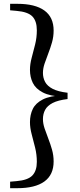

<svg xmlns="http://www.w3.org/2000/svg" viewBox="-20 -810 418 1006"><path d="M334 -324V-291Q284 -285 256 -270.5Q228 -256 216.5 -234.5Q205 -213 205 -186Q205 -163 213.5 -137.5Q222 -112 233 -84Q244 -56 252.5 -26Q261 4 261 36Q261 106 212.5 141Q164 176 71 176H33V142L67 139Q126 134 149.5 109.5Q173 85 173 38Q173 0 164 -36.5Q155 -73 146 -106.5Q137 -140 137 -170Q137 -209 152 -239.5Q167 -270 204.5 -289Q242 -308 309 -311V-303Q242 -306 204.5 -325.5Q167 -345 152 -375.5Q137 -406 137 -444Q137 -474 146 -507.5Q155 -541 164 -577Q173 -613 173 -651Q173 -700 149.5 -724Q126 -748 67 -753L33 -756V-790H71Q164 -790 212.5 -755Q261 -720 261 -650Q261 -618 252.5 -588Q244 -558 233 -530Q222 -502 213.5 -476.5Q205 -451 205 -428Q205 -402 216.5 -380.5Q228 -359 256 -344.5Q284 -330 334 -324Z"/></svg>

Font: Noto Serif TC ExtraLight SemiBold
Style: Regular
Weight: 600
Version: Version 2.003-H1;hotconv 1.1.1;makeotfexe 2.6.0